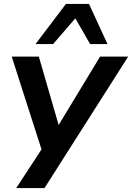

<svg xmlns="http://www.w3.org/2000/svg" viewBox="-20 -784 677 984"><path d="M63 180 205 -37V20L40 -494H179L287 -121H267L493 -494H637L208 180ZM162 -558 318 -764H436L531 -558H442L366 -690L252 -558Z"/></svg>

Font: Nunito Sans 10pt SemiExpanded
Style: Bold Italic
Weight: 700
Width: 6
Italic angle: -9°
Designer: Vernon Adams
Foundry: Vernon Adams
Version: Version 3.101;gftools[0.9.27]